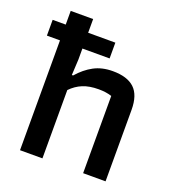

<svg xmlns="http://www.w3.org/2000/svg" viewBox="-124 -770 795 869"><g transform="rotate(20 273.5 -335.5)"><path d="M69 -529H6V-605H69V-671H177V-605H308V-529H177V-476L173 -400H179Q212 -438 251 -459Q290 -480 342 -480Q412 -480 446.5 -447.5Q481 -415 481 -344V0H373V-372Q346 -381 310 -381Q265 -381 233.5 -368Q202 -355 177 -329V0H69Z"/></g></svg>

Font: Athiti SemiBold
Style: Regular
Weight: 600
Designer: CadsonDemak Team
Foundry: CadsonDemak
Version: Version 1.033